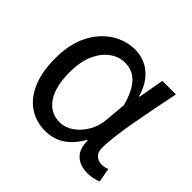

<svg xmlns="http://www.w3.org/2000/svg" viewBox="-138 -723 902 902"><g transform="rotate(45 312.5 -272.0)"><path d="M260 13Q199 13 152 -18.5Q105 -50 78.5 -111.5Q52 -173 52 -262Q52 -356 85 -421.5Q118 -487 172.5 -522Q227 -557 290 -557Q324 -557 356.5 -543Q389 -529 415.5 -497.5Q442 -466 457 -414H460L483 -543H573Q562 -490 550.5 -431Q539 -372 528.5 -314.5Q518 -257 511.5 -206.5Q505 -156 505 -119Q505 -92 520.5 -77.5Q536 -63 559 -63Q568 -63 578 -65Q588 -67 596 -71L609 -1Q598 4 581 8.5Q564 13 540 13Q492 13 462.5 -13.5Q433 -40 433 -97H429Q367 13 260 13ZM279 -64Q315 -64 347.5 -86.5Q380 -109 402 -147.5Q424 -186 427 -232L436 -335Q424 -379 408.5 -407.5Q393 -436 375 -452Q357 -468 337.5 -474Q318 -480 299 -480Q260 -480 225 -455.5Q190 -431 168 -383Q146 -335 146 -263Q146 -168 181.5 -116Q217 -64 279 -64Z"/></g></svg>

Font: lbangla25
Style: Book
Weight: 400
Designer: Jelle Bosma - Monotype Design Team
Foundry: Monotype Imaging Inc.
Version: Version 2.003